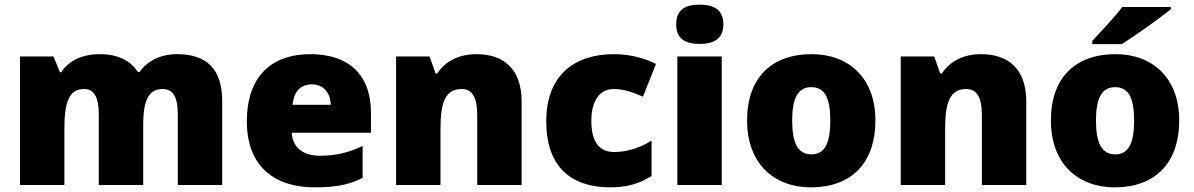

<svg xmlns="http://www.w3.org/2000/svg" viewBox="-20 -796 5136 826"><path d="M741 -563C672 -563 615 -535 580 -486H574C541 -534 490 -563 409 -563C327 -563 272 -530 243 -485H238L210 -553H66V0H257V-242C257 -352 275 -413 341 -413C384 -413 405 -381 405 -301V0H596V-258C596 -357 616 -413 678 -413C722 -413 745 -385 745 -301V0H936V-360C936 -502 867 -563 741 -563Z M1315 -563C1152 -563 1042 -472 1042 -273C1042 -76 1166 10 1333 10C1429 10 1487 -3 1540 -31V-168C1479 -139 1425 -126 1356 -126C1278 -126 1238 -167 1235 -225H1576V-310C1576 -479 1476 -563 1315 -563ZM1322 -433C1374 -433 1402 -394 1403 -345H1239C1244 -406 1277 -433 1322 -433Z M2030 -563C1952 -563 1896 -532 1861 -480H1854L1828 -553H1684V0H1875V-242C1875 -352 1894 -413 1966 -413C2013 -413 2033 -375 2033 -302V0H2224V-360C2224 -502 2144 -563 2030 -563Z M2606 10C2682 10 2737 -9 2783 -39V-191C2734 -160 2677 -142 2622 -142C2564 -142 2524 -179 2524 -275C2524 -368 2563 -413 2621 -413C2663 -413 2700 -400 2746 -380L2802 -521C2750 -547 2689 -563 2621 -563C2454 -563 2330 -475 2330 -274C2330 -77 2438 10 2606 10Z M2990 -776C2934 -776 2889 -759 2889 -691C2889 -625 2934 -607 2990 -607C3045 -607 3092 -625 3092 -691C3092 -759 3045 -776 2990 -776ZM3085 -553H2894V0H3085Z M3746 -278C3746 -461 3631 -563 3472 -563C3299 -563 3194 -461 3194 -278C3194 -93 3309 10 3469 10C3641 10 3746 -93 3746 -278ZM3388 -278C3388 -372 3412 -421 3470 -421C3530 -421 3552 -372 3552 -278C3552 -183 3530 -132 3471 -132C3411 -132 3388 -183 3388 -278Z M4201 -563C4123 -563 4067 -532 4032 -480H4025L3999 -553H3855V0H4046V-242C4046 -352 4065 -413 4137 -413C4184 -413 4204 -375 4204 -302V0H4395V-360C4395 -502 4315 -563 4201 -563Z M5017 -756V-766H4808C4775 -721 4713 -657 4679 -620V-606H4806C4860 -640 4970 -718 5017 -756ZM5053 -278C5053 -461 4938 -563 4779 -563C4606 -563 4501 -461 4501 -278C4501 -93 4616 10 4776 10C4948 10 5053 -93 5053 -278ZM4695 -278C4695 -372 4719 -421 4777 -421C4837 -421 4859 -372 4859 -278C4859 -183 4837 -132 4778 -132C4718 -132 4695 -183 4695 -278Z"/></svg>

Font: Noto Sans Sinhala UI Black
Style: Regular
Weight: 900
Designer: Jelle Bosma - Monotype Design Team
Foundry: Monotype Imaging Inc.
Version: Version 2.006